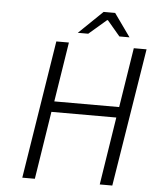

<svg xmlns="http://www.w3.org/2000/svg" viewBox="-56 -867 733 914"><g transform="rotate(5 310.5 -410.0)"><path d="M288.1 -710 401.9 -819.8H457L535.2 -710H486.8L425.8 -782.2H421.9L337.9 -710ZM85 0 189.9 -660.2H250L205.1 -375H515.1L560.1 -660.2H621.1L515.1 0H455.1L505.9 -324.2H195.8L145 0Z"/></g></svg>

Font: Office Code Pro Light Italic
Style: Regular
Weight: 300
Italic angle: -9°
Designer: Nathan Rutzky & Paul D. Hunt
Foundry: Adobe Systems Incorporated
Version: Version 1.004;PS 001.004;hotconv 1.0.70;makeotf.lib2.5.58329